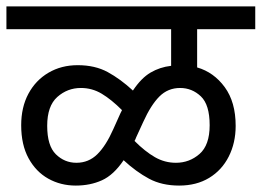

<svg xmlns="http://www.w3.org/2000/svg" viewBox="-20 -642 815 598"><path d="M0 -551V-622H775V-551H594V-432Q646 -417 680 -370.5Q714 -324 714 -250Q714 -197 692.5 -154.5Q671 -112 631.5 -88Q592 -64 538 -64Q484 -64 444 -85.5Q404 -107 365 -143Q334 -97 297.5 -80.5Q261 -64 216 -64Q169 -64 130.5 -85.5Q92 -107 69 -149Q46 -191 46 -252Q46 -308 68.5 -350Q91 -392 131 -415.5Q171 -439 222 -439Q276 -439 315.5 -417.5Q355 -396 394 -360Q420 -399 449 -416Q478 -433 513 -437V-551ZM404 -214Q402 -208 399 -203Q432 -170 462.5 -152.5Q493 -135 528 -135Q570 -135 601.5 -162.5Q633 -190 633 -252Q633 -316 605.5 -342Q578 -368 541 -368Q503 -368 476.5 -341.5Q450 -315 426 -262ZM127 -250Q127 -188 154 -161.5Q181 -135 218 -135Q256 -135 283 -161.5Q310 -188 333 -240L355 -289Q358 -295 360 -299Q327 -332 297 -350Q267 -368 232 -368Q190 -368 158.5 -340Q127 -312 127 -250Z"/></svg>

Font: Noto Sans
Style: Regular
Weight: 400
Designer: Monotype Design Team
Foundry: Monotype Imaging Inc.
Version: Version 2.007